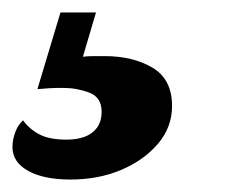

<svg xmlns="http://www.w3.org/2000/svg" viewBox="-88 -31 393 308"><path d="M25 257Q-18 257 -43 243Q-68 229 -68 205Q-68 193 -63.5 181Q-59 169 -51 162Q-41 176 -25 184.5Q-9 193 19 193Q35 193 47.5 188.5Q60 184 67.5 174Q75 164 75 148Q75 125 55 117.5Q35 110 13 110Q1 110 -8.5 110.5Q-18 111 -28 112L9 -11H66L45 60Q53 59 63 59Q73 59 80 59Q125 59 156.5 77.5Q188 96 188 139Q188 173 165.5 199.5Q143 226 106.5 241.5Q70 257 25 257Z"/></svg>

Font: Sansita Swashed Light
Style: Bold
Weight: 700
Version: Version 1.003